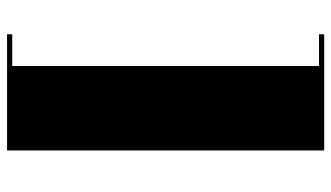

<svg xmlns="http://www.w3.org/2000/svg" viewBox="-222 -618 960 557"><g transform="rotate(-90 258.5 -340.0)"><path d="M437 -800V-785H345V105H437V120H100V-800Z"/></g></svg>

Font: Kalnia
Style: Bold
Weight: 700
Designer: Frida Medrano
Foundry: Frida Medrano
Version: Version 1.105